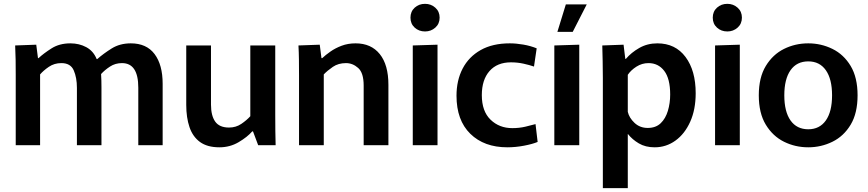

<svg xmlns="http://www.w3.org/2000/svg" viewBox="-20 -757 4525 1001"><path d="M62 -366Q62 -409 61.5 -445Q61 -481 59 -520L169 -524L178 -454H181Q208 -479 249 -505Q290 -531 347 -531Q393 -531 430 -511Q467 -491 484 -449H487Q520 -478 562.5 -504.5Q605 -531 662 -531Q744 -531 786 -475Q828 -419 828 -320V0H701V-300Q701 -428 616 -428Q581 -428 553.5 -410Q526 -392 507 -371Q508 -354 508.5 -338Q509 -322 509 -302V0H381V-299Q381 -352 364.5 -390Q348 -428 300 -428Q263 -428 234.5 -408.5Q206 -389 189 -369V0H62Z M1124 11Q1061 11 1023 -16.5Q985 -44 968 -94Q951 -144 951 -210V-520H1080V-212Q1080 -154 1102 -123Q1124 -92 1174 -92Q1210 -92 1238 -111Q1266 -130 1285 -151V-520H1415V-159Q1415 -113 1415.5 -74Q1416 -35 1417 0H1326L1299 -72H1295Q1270 -43 1224.5 -16Q1179 11 1124 11Z M1539 -362Q1539 -407 1538.5 -446Q1538 -485 1536 -520L1647 -524L1656 -454H1660Q1677 -470 1702.5 -488Q1728 -506 1761 -518.5Q1794 -531 1834 -531Q1915 -531 1960 -475Q2005 -419 2005 -315V0H1876V-311Q1876 -377 1847.5 -402.5Q1819 -428 1784 -428Q1744 -428 1715.5 -408.5Q1687 -389 1668 -369V0H1539Z M2196 -593Q2164 -593 2142 -613Q2120 -633 2120 -665Q2120 -697 2142 -717Q2164 -737 2196 -737Q2227 -737 2249.5 -717Q2272 -697 2272 -665Q2272 -633 2249.5 -613Q2227 -593 2196 -593ZM2132 -520 2261 -524V0H2132Z M2625 11Q2504 11 2432 -59.5Q2360 -130 2360 -258Q2360 -338 2392 -399.5Q2424 -461 2486 -496Q2548 -531 2638 -531Q2671 -531 2708.5 -524.5Q2746 -518 2778 -505L2764 -410Q2741 -418 2709.5 -425Q2678 -432 2644 -432Q2572 -432 2532 -386.5Q2492 -341 2492 -261Q2492 -177 2537.5 -133Q2583 -89 2651 -89Q2687 -89 2719 -96.5Q2751 -104 2772 -110L2783 -17Q2757 -6 2712.5 2.5Q2668 11 2625 11Z M2870 0V-520L3000 -524V0ZM2886 -591 2930 -734H3039L2966 -591Z M3123 -351Q3123 -394 3122 -438.5Q3121 -483 3120 -520L3231 -524L3240 -450H3243Q3271 -483 3313 -507Q3355 -531 3407 -531Q3501 -531 3554 -460Q3607 -389 3607 -271Q3607 -186 3578.5 -122.5Q3550 -59 3501.5 -24Q3453 11 3393 11Q3345 11 3310.5 -9.5Q3276 -30 3254 -58H3253V224H3123ZM3357 -90Q3399 -90 3424.5 -114.5Q3450 -139 3462 -179Q3474 -219 3474 -264Q3474 -347 3443 -387.5Q3412 -428 3361 -428Q3327 -428 3298 -409.5Q3269 -391 3253 -367V-174Q3260 -143 3288 -116.5Q3316 -90 3357 -90Z M3772 -593Q3740 -593 3718 -613Q3696 -633 3696 -665Q3696 -697 3718 -717Q3740 -737 3772 -737Q3803 -737 3825.5 -717Q3848 -697 3848 -665Q3848 -633 3825.5 -613Q3803 -593 3772 -593ZM3708 -520 3837 -524V0H3708Z M4194 11Q4126 11 4067.5 -18Q4009 -47 3972.5 -107Q3936 -167 3936 -260Q3936 -353 3972.5 -413Q4009 -473 4067.5 -502Q4126 -531 4194 -531Q4261 -531 4320 -502Q4379 -473 4415 -413Q4451 -353 4451 -260Q4451 -167 4415 -107Q4379 -47 4320 -18Q4261 11 4194 11ZM4194 -83Q4253 -83 4285.5 -129Q4318 -175 4318 -260Q4318 -345 4285.5 -391Q4253 -437 4194 -437Q4134 -437 4101.5 -391Q4069 -345 4069 -260Q4069 -175 4101.5 -129Q4134 -83 4194 -83Z"/></svg>

Font: Murecho Medium
Style: Regular
Weight: 500
Designer: Neil Summerour
Foundry: Positype
Version: Version 1.010; ttfautohint (v1.8.3)